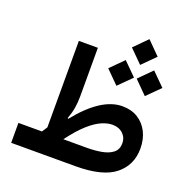

<svg xmlns="http://www.w3.org/2000/svg" viewBox="-142 -949 1058 1083"><g transform="rotate(20 387.0 -408.0)"><path d="M495.6 -738.8 572.8 -816.4 649.9 -738.8 572.8 -661.6ZM581.1 -582.5 657.7 -659.7 735.4 -582.5 657.7 -505.4ZM410.2 -582.5 487.3 -659.7 564.9 -582.5 487.3 -505.4ZM180.7 -119.6Q190.4 -135.3 201.7 -151.4V-670.9H315.9V-378.4Q315.9 -341.8 310.3 -308.8Q304.7 -275.9 291.5 -240.7L295.9 -237.3Q433.1 -408.7 559.6 -408.7Q614.3 -408.7 653.6 -384Q692.9 -359.4 714.4 -316.4Q735.8 -273.4 735.8 -218.3Q735.8 -119.1 662.1 -59.6Q588.4 0 424.8 0H39.6V-119.6ZM309.1 -119.6H450.7Q497.6 -119.6 538.3 -127Q579.1 -134.3 604.5 -154.3Q629.9 -174.3 629.9 -211.9Q629.9 -246.1 605.5 -268.8Q581.1 -291.5 542 -291.5Q513.7 -291.5 478.8 -276.6Q443.8 -261.7 401.9 -224.6Q359.9 -187.5 309.1 -119.6Z"/></g></svg>

Font: Estedad-FD SemiBold
Style: Regular
Weight: 600
Designer: Amin Abedi
Version: Version 7.3